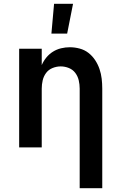

<svg xmlns="http://www.w3.org/2000/svg" viewBox="-20 -777 640 1012"><path d="M519 215H400V-310Q400 -332 395 -353.5Q390 -375 377 -392.5Q364 -410 343 -418.5Q322 -427 300 -427Q278 -427 257 -418.5Q236 -410 223 -392.5Q210 -375 205 -353.5Q200 -332 200 -310V0H81V-520H200V-434Q209 -455 224 -473.5Q239 -492 259 -504.5Q279 -517 302 -522.5Q325 -528 348 -528Q374 -528 400 -521Q426 -514 446.5 -498Q467 -482 481.5 -460Q496 -438 504.5 -413Q513 -388 516 -362Q519 -336 519 -310ZM251 -600 265 -757H365L334 -600Z"/></svg>

Font: R Plex Mono
Style: Bold
Weight: 700
Monospace: yes
Designer: Belleve Invis
Foundry: Belleve Invis
Version: Version 31.8.0